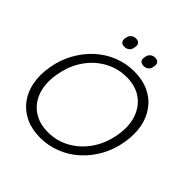

<svg xmlns="http://www.w3.org/2000/svg" viewBox="-225 -1036 1217 1217"><g transform="rotate(45 383.0 -427.5)"><path d="M717.8 -349.6Q704.1 -270.5 668 -205.1Q631.8 -139.6 578.6 -91.3Q525.4 -43 459 -16.6Q392.6 9.8 319.3 9.8Q246.1 9.8 189.5 -16.6Q132.8 -43 96.2 -91.3Q59.6 -139.6 46.9 -205.6Q34.2 -271.5 47.9 -349.6Q61.5 -428.7 97.7 -494.1Q133.8 -559.6 187 -608.4Q240.2 -657.2 306.6 -683.6Q373 -710 446.3 -710Q519.5 -710 576.2 -683.6Q632.8 -657.2 669.4 -608.4Q706.1 -559.6 718.8 -494.1Q731.4 -428.7 717.8 -349.6ZM654.3 -349.6Q669.9 -438.5 647 -506.3Q624 -574.2 569.8 -612.3Q515.6 -650.4 435.5 -650.4Q356.4 -650.4 288.1 -612.3Q219.7 -574.2 173.8 -506.8Q127.9 -439.5 112.3 -349.6Q96.7 -260.7 119.1 -193.4Q141.6 -126 196.3 -87.9Q251 -49.8 330.1 -49.8Q410.2 -49.8 478 -87.9Q545.9 -126 592.3 -193.4Q638.7 -260.7 654.3 -349.6ZM460.9 -775.4Q442.4 -775.4 433.1 -785.6Q423.8 -795.9 426.8 -815.4L428.7 -825.2Q431.6 -843.8 445.3 -854.5Q459 -865.2 477.5 -865.2Q496.1 -865.2 505.4 -854.5Q514.6 -843.8 511.7 -825.2L509.8 -815.4Q506.8 -795.9 493.7 -785.6Q480.5 -775.4 460.9 -775.4ZM289.1 -775.4Q270.5 -775.4 261.2 -785.6Q252 -795.9 254.9 -815.4L256.8 -825.2Q259.8 -843.8 273.4 -854.5Q287.1 -865.2 305.7 -865.2Q324.2 -865.2 333.5 -854.5Q342.8 -843.8 339.8 -825.2L337.9 -815.4Q335 -795.9 321.8 -785.6Q308.6 -775.4 289.1 -775.4Z"/></g></svg>

Font: Quicksand
Style: Italic
Weight: 400
Designer: Andrew Paglinawan
Foundry: Andrew Paglinawan
Version: Version 3.006